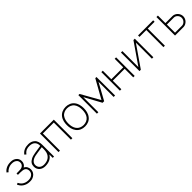

<svg xmlns="http://www.w3.org/2000/svg" viewBox="515 -2339 4115 4115"><g transform="rotate(-45 2573.0 -281.0)"><path d="M57.3 -480.2 91.7 -451C110.4 -475 130.2 -490.6 157.3 -505.2C192.7 -524 224 -534.4 271.9 -534.4C314.6 -534.4 341.7 -527.1 368.8 -510.4C406.3 -487.5 418.8 -454.2 418.8 -415.6C418.8 -374 391.7 -345.8 368.8 -332.3C340.6 -315.6 309.4 -312.5 267.7 -312.5H194.8V-269.8H267.7C312.5 -269.8 359.4 -263.5 382.3 -251C415.6 -232.3 431.3 -199 431.3 -157.3C431.3 -115.6 413.5 -79.2 376 -55.2C345.8 -35.4 316.7 -28.1 271.9 -28.1C213.5 -28.1 168.8 -47.9 140.6 -66.7C103.1 -91.7 80.2 -131.2 67.7 -155.2L31.3 -134.4C43.8 -110.4 69.8 -61.5 115.6 -31.3C160.4 -1 210.4 15.6 271.9 15.6C322.9 15.6 350 11.5 393.8 -13.5C445.8 -42.7 476 -96.9 476 -155.2C476 -207.3 451 -270.8 392.7 -292.7C436.5 -318.8 463.5 -360.4 463.5 -419.8C463.5 -471.9 441.7 -517.7 391.7 -549C353.1 -572.9 319.8 -578.1 271.9 -578.1C214.6 -578.1 172.9 -565.6 137.5 -546.9C102.1 -528.1 76 -504.2 57.3 -480.2Z M1019.8 0V-352.1C1019.8 -415.6 1006.2 -487.5 956.2 -529.2C921.9 -560.4 870.8 -578.1 817.7 -578.1C733.3 -578.1 655.2 -557.3 597.9 -480.2L632.3 -450C688.5 -526 746.9 -534.4 809.4 -534.4C901 -534.4 976 -486.5 972.9 -370.8C831.2 -347.9 726 -340.6 658.3 -304.2C588.5 -266.7 559.4 -221.9 559.4 -152.1C559.4 -47.9 639.6 15.6 743.8 15.6C844.8 15.6 932.3 -18.8 979.2 -102.1V0ZM951 -139.6C913.5 -63.5 839.6 -28.1 744.8 -28.1C663.5 -28.1 605.2 -78.1 605.2 -157.3C605.2 -229.2 670.8 -276 755.2 -293.8C781.2 -300 853.1 -310.4 976 -328.1C976 -234.4 975 -188.5 951 -139.6Z M1575 -562.5H1155.2V0H1199V-518.8H1531.2V0H1575Z M1946.9 15.6C2027.1 15.6 2096.9 -12.5 2143.8 -75C2190.6 -135.4 2204.2 -210.4 2204.2 -282.3C2204.2 -352.1 2190.6 -428.1 2143.8 -488.5C2097.9 -549 2025 -578.1 1946.9 -578.1C1866.7 -578.1 1793.8 -545.8 1750 -488.5C1703.1 -428.1 1689.6 -352.1 1689.6 -282.3C1689.6 -210.4 1703.1 -135.4 1750 -75C1796.9 -13.5 1867.7 15.6 1946.9 15.6ZM2157.3 -282.3C2157.3 -216.7 2145.8 -151 2108.3 -102.1C2071.9 -53.1 2010.4 -28.1 1946.9 -28.1C1883.3 -28.1 1821.9 -53.1 1786.5 -102.1C1749 -151 1736.5 -216.7 1736.5 -282.3C1736.5 -345.8 1749 -412.5 1786.5 -461.5C1821.9 -510.4 1883.3 -534.4 1946.9 -534.4C2010.4 -534.4 2071.9 -510.4 2108.3 -461.5C2145.8 -412.5 2157.3 -345.8 2157.3 -282.3Z M2832.3 -562.5 2593.8 -136.5 2354.2 -562.5H2318.8V0H2362.5V-458.3L2569.8 -79.2H2617.7L2826 -458.3V0H2869.8L2867.7 -562.5Z M3419.8 -562.5V-303.1H3059.4V-562.5H3015.6V0H3059.4V-259.4H3419.8V0H3463.5V-562.5Z M4029.2 -562.5H3988.5L3653.1 -77.1V-562.5H3609.4V0H3650L3985.4 -485.4V0H4029.2Z M4586.5 -562.5H4128.1V-518.8H4335.4V0H4379.2V-518.8H4586.5Z M4685.4 -562.5 4686.5 0H4944.8C4986.5 0 5028.1 -21.9 5057.3 -52.1C5086.5 -82.3 5104.2 -125 5104.2 -167.7C5104.2 -210.4 5086.5 -252.1 5057.3 -283.3C5028.1 -313.5 4986.5 -334.4 4944.8 -334.4H4730.2V-562.5ZM4730.2 -290.6H4942.7C4974 -290.6 5003.1 -275 5024 -252.1C5045.8 -229.2 5057.3 -199 5057.3 -167.7C5057.3 -136.5 5045.8 -106.3 5024 -83.3C5003.1 -60.4 4974 -43.8 4942.7 -43.8H4730.2Z"/></g></svg>

Font: Manrope Thin
Style: Regular
Weight: 100
Width: 4
Designer: Michael Sharanda
Foundry: Michael Sharanda
Version: Version 2.000;PS 002.000;hotconv 1.0.88;makeotf.lib2.5.64775